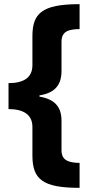

<svg xmlns="http://www.w3.org/2000/svg" viewBox="-20 -740 435 924"><path d="M363 164V44C310 43 276 32 276 -17V-159C276 -228 241 -263 170 -275V-281C240 -292 276 -327 276 -399V-539C276 -592 314 -599 363 -600V-720C179 -720 136 -674 136 -565V-426C136 -365 92 -340 21 -340V-215C92 -215 136 -189 136 -129V8C136 123 185 164 363 164Z"/></svg>

Font: Noto Sans Thai SemCond ExtBd
Style: Regular
Weight: 800
Width: 4
Designer: Monotype Design Team
Foundry: Monotype Imaging Inc.
Version: Version 2.002